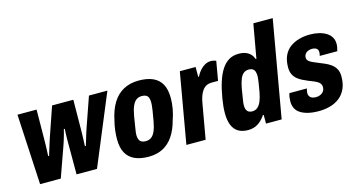

<svg xmlns="http://www.w3.org/2000/svg" viewBox="-78 -1050 2585 1388"><g transform="rotate(-15 1214.0 -356.0)"><path d="M81 0 53 -527H196L194 -312Q194 -296 193.5 -272Q193 -248 192 -223.5Q191 -199 190 -181H197Q203 -201 210.5 -225.5Q218 -250 225.5 -273.5Q233 -297 238 -312L312 -527H471L469 -312Q469 -298 468.5 -274.5Q468 -251 467 -226Q466 -201 465 -181H472Q478 -199 485 -223.5Q492 -248 499.5 -271.5Q507 -295 513 -312L588 -527H726L507 0H354V-222Q354 -238 354 -259.5Q354 -281 355 -302.5Q356 -324 357 -340H350Q346 -324 340 -302Q334 -280 327.5 -259Q321 -238 315 -222L236 0Z M892 12Q830 12 787.5 -7.5Q745 -27 723.5 -67Q702 -107 702 -169Q702 -200 706 -234.5Q710 -269 719 -304Q735 -382 767 -434Q799 -486 848.5 -512.5Q898 -539 963 -539Q1026 -539 1069 -519.5Q1112 -500 1133.5 -460Q1155 -420 1155 -357Q1155 -317 1147.5 -276Q1140 -235 1126 -196Q1108 -128 1076 -81.5Q1044 -35 998.5 -11.5Q953 12 892 12ZM899 -102Q924 -102 941.5 -114.5Q959 -127 971 -154.5Q983 -182 991 -226Q1000 -276 1004 -302.5Q1008 -329 1009 -342Q1010 -355 1010 -363Q1010 -385 1004.5 -398.5Q999 -412 987 -418.5Q975 -425 956 -425Q931 -425 914 -412.5Q897 -400 885 -373Q873 -346 865 -300Q857 -250 852.5 -223Q848 -196 846.5 -183.5Q845 -171 845 -163Q845 -142 851 -128.5Q857 -115 869 -108.5Q881 -102 899 -102Z M1176 0 1268 -527H1386V-453H1391Q1405 -480 1422 -499Q1439 -518 1459.5 -529Q1480 -540 1503 -540Q1514 -540 1524.5 -537.5Q1535 -535 1542 -532L1517 -388H1470Q1447 -388 1430 -379.5Q1413 -371 1400.5 -354.5Q1388 -338 1379 -313Q1370 -288 1365 -255L1320 0Z M1636 12Q1592 12 1562.5 -6Q1533 -24 1518.5 -60Q1504 -96 1504 -150Q1504 -173 1506.5 -199.5Q1509 -226 1514 -256Q1525 -323 1541.5 -375.5Q1558 -428 1581.5 -464.5Q1605 -501 1636.5 -520Q1668 -539 1710 -539Q1741 -539 1763 -530.5Q1785 -522 1799 -507Q1813 -492 1821 -470H1826L1871 -724H2016L1889 0H1772V-65H1766Q1744 -31 1712 -9.5Q1680 12 1636 12ZM1700 -111Q1723 -111 1739.5 -125Q1756 -139 1767 -165.5Q1778 -192 1785 -230Q1793 -272 1796 -294.5Q1799 -317 1800.5 -328.5Q1802 -340 1802 -347Q1802 -368 1797 -382Q1792 -396 1780.5 -403Q1769 -410 1752 -410Q1730 -410 1714 -398Q1698 -386 1687.5 -360.5Q1677 -335 1669 -294Q1662 -250 1658 -226Q1654 -202 1652.5 -190.5Q1651 -179 1651 -170Q1651 -140 1663 -125.5Q1675 -111 1700 -111Z M2165 12Q2119 12 2085 3.5Q2051 -5 2028 -20Q2005 -35 1994 -57.5Q1983 -80 1983 -108Q1983 -123 1985 -137.5Q1987 -152 1992 -169H2123Q2120 -158 2118.5 -150Q2117 -142 2117 -134Q2117 -121 2123.5 -111Q2130 -101 2142 -96Q2154 -91 2170 -91Q2183 -91 2195 -94.5Q2207 -98 2217 -105.5Q2227 -113 2232.5 -123.5Q2238 -134 2238 -150Q2238 -164 2230.5 -174.5Q2223 -185 2210 -192.5Q2197 -200 2181 -206.5Q2165 -213 2147 -220Q2126 -229 2105.5 -239Q2085 -249 2068 -263.5Q2051 -278 2041 -299.5Q2031 -321 2031 -351Q2031 -402 2047.5 -438Q2064 -474 2093.5 -496Q2123 -518 2161.5 -529Q2200 -540 2243 -540Q2280 -540 2311 -532.5Q2342 -525 2365.5 -510.5Q2389 -496 2401.5 -474.5Q2414 -453 2414 -425Q2414 -412 2411 -397.5Q2408 -383 2405 -372H2274Q2277 -386 2277.5 -391.5Q2278 -397 2278 -400Q2278 -413 2272.5 -420.5Q2267 -428 2257 -432Q2247 -436 2232 -436Q2220 -436 2209 -432.5Q2198 -429 2190 -423Q2182 -417 2177 -407.5Q2172 -398 2172 -386Q2172 -371 2183.5 -360.5Q2195 -350 2213 -342.5Q2231 -335 2252 -326Q2274 -317 2297.5 -307Q2321 -297 2341.5 -282Q2362 -267 2374.5 -244.5Q2387 -222 2387 -189Q2387 -136 2370 -98Q2353 -60 2322.5 -35.5Q2292 -11 2251.5 0.5Q2211 12 2165 12Z"/></g></svg>

Font: Archivo Condensed ExtraBold
Style: Italic
Weight: 800
Width: 3
Italic angle: -10°
Designer: Hector Gatti
Foundry: Omnibus-Type
Version: Version 2.001